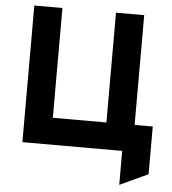

<svg xmlns="http://www.w3.org/2000/svg" viewBox="-58 -753 879 980"><g transform="rotate(5 381.0 -263.0)"><path d="M78 0V-700H222V-137.5H496.5V-700H641V-137.5H734V107L589.5 174V0Z"/></g></svg>

Font: Overpass ExtraBold
Style: Regular
Weight: 800
Designer: Delve Withrington, Dave Bailey, Thomas Jockin
Foundry: Delve Fonts LLC
Version: Version 4.000; ttfautohint (v1.8.3)